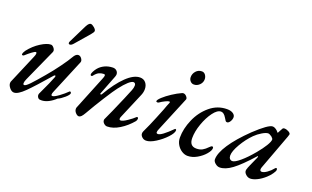

<svg xmlns="http://www.w3.org/2000/svg" viewBox="-77 -1058 2365 1456"><g transform="rotate(20 1105.5 -330.0)"><path d="M32 -45Q32 -50 34 -56L135 -294Q143 -312 143 -322Q143 -332 136 -332Q128 -332 106 -315.5Q84 -299 62 -279Q57 -274 51 -274Q43 -274 43 -280Q43 -293 57 -313Q95 -362 144 -393Q193 -424 225 -424Q236 -424 247.5 -411Q259 -398 259 -385Q259 -382 257 -376Q215 -285 184 -214L139 -114Q129 -92 129 -79Q129 -66 138 -66Q151 -66 181 -97.5Q211 -129 265 -193Q308 -243 350.5 -301.5Q393 -360 409 -389Q427 -421 447 -421Q463 -421 474.5 -404.5Q486 -388 481 -375L364 -94Q358 -81 358 -71Q358 -61 367 -61Q382 -61 417 -86.5Q452 -112 478 -138Q480 -140 481 -140Q485 -140 488.5 -136.5Q492 -133 492 -129Q492 -116 463.5 -91Q435 -66 411 -56Q386 -32 356.5 -17Q327 -2 299 -2Q289 -2 284 -3Q276 -5 270 -14Q264 -23 264 -33Q264 -37 266 -43Q322 -161 337 -203Q338 -206 338 -210Q338 -215 334 -215Q330 -215 325 -210Q221 -90 168.5 -38Q116 14 84 14Q65 14 48.5 -6Q32 -26 32 -45ZM347 -484Q347 -489 351 -497L425 -647Q441 -675 455 -675Q466 -675 483.5 -660.5Q501 -646 501 -634Q501 -624 481 -601L384 -489Q370 -473 358 -473Q347 -473 347 -484Z M568 -31Q568 -39 570 -43L680 -315Q688 -334 688 -342Q688 -352 678 -352Q659 -352 640.5 -344Q622 -336 602 -310Q599 -306 594 -306Q586 -306 585 -314Q584 -323 593 -340Q602 -357 612 -369Q631 -392 660 -406Q689 -420 726 -421Q745 -421 757 -409.5Q769 -398 769 -381Q769 -375 765 -363L704 -206Q703 -205 703 -202Q703 -198 708 -198Q714 -198 716 -203Q776 -306 835.5 -363.5Q895 -421 946 -421Q975 -421 992 -400.5Q1009 -380 1009 -349Q1009 -325 999 -301L913 -98Q906 -84 906 -75Q906 -64 917 -64Q934 -64 969 -88Q1004 -112 1018 -126Q1024 -132 1027 -132Q1030 -132 1033 -129Q1036 -126 1036 -122Q1036 -111 1029 -100Q986 -49 934.5 -17.5Q883 14 836 14Q822 14 809.5 2.5Q797 -9 797 -23Q797 -30 799 -33L835 -112Q897 -253 919 -309Q928 -331 928 -349Q928 -369 911 -371Q880 -371 812 -283Q790 -255 740.5 -177Q691 -99 650 -27Q638 -6 628 4.5Q618 15 607 15Q595 15 581.5 0.5Q568 -14 568 -31Z M1103 -27Q1103 -36 1107 -45Q1138 -110 1164.5 -176Q1191 -242 1196 -254Q1209 -291 1220 -316L1221 -320Q1221 -326 1215 -326Q1206 -326 1183.5 -315Q1161 -304 1143 -291Q1137 -288 1133 -288Q1122 -288 1122 -295Q1122 -306 1147.5 -329.5Q1173 -353 1211 -378Q1249 -403 1285 -419Q1291 -421 1294 -421Q1309 -421 1321 -407Q1333 -393 1329 -383L1211 -98Q1205 -85 1205 -74Q1205 -64 1218 -64Q1246 -64 1325 -143Q1328 -146 1329 -146Q1333 -146 1335.5 -143.5Q1338 -141 1338 -137Q1338 -115 1304 -78.5Q1270 -42 1225.5 -14Q1181 14 1150 14Q1131 14 1117 1Q1103 -12 1103 -27ZM1304 -555Q1304 -583 1323 -604Q1342 -625 1370 -625Q1388 -625 1399 -609.5Q1410 -594 1410 -575Q1410 -549 1390.5 -529.5Q1371 -510 1345 -510Q1328 -510 1316 -523.5Q1304 -537 1304 -555Z M1384 -97Q1384 -168 1417 -244Q1450 -320 1510.5 -370.5Q1571 -421 1648 -421Q1678 -421 1696 -409Q1714 -397 1714 -379Q1714 -361 1703 -344Q1692 -327 1680 -327Q1672 -327 1667.5 -332.5Q1663 -338 1654 -354Q1634 -388 1611 -388Q1581 -388 1549 -345Q1517 -302 1495 -240Q1473 -178 1473 -125Q1473 -60 1529 -60Q1557 -60 1577 -71Q1597 -82 1619 -105Q1630 -117 1638 -117Q1647 -117 1647 -105Q1647 -86 1622.5 -57Q1598 -28 1560.5 -6.5Q1523 15 1485 15Q1461 15 1437.5 0Q1414 -15 1399 -40.5Q1384 -66 1384 -97Z M1690 -32Q1690 -82 1738.5 -155.5Q1787 -229 1879 -318Q1983 -416 2017 -416Q2035 -416 2056 -397L2067 -384Q2071 -384 2073 -391Q2091 -422 2090 -422Q2094 -432 2106 -432Q2123 -432 2140 -422.5Q2157 -413 2157 -403Q2157 -400 2151 -383L2044 -95Q2041 -86 2041 -79Q2041 -64 2056 -64Q2072 -64 2097 -81.5Q2122 -99 2142 -124Q2147 -129 2150 -129Q2158 -129 2158 -116Q2158 -106 2142.5 -84Q2127 -62 2107 -44Q2076 -16 2045 -1Q2014 14 1991 14Q1972 14 1955.5 -0.5Q1939 -15 1939 -31Q1939 -41 1945 -54Q1941 -47 1956.5 -83Q1972 -119 1987 -151Q1991 -159 1990 -164Q1989 -169 1984 -163Q1897 -66 1843 -26Q1789 14 1744 14Q1725 14 1707.5 -1Q1690 -16 1690 -32ZM1970 -193Q2005 -235 2026 -269.5Q2047 -304 2047 -321Q2047 -329 2032 -342Q2013 -355 2003 -355Q1986 -355 1955.5 -337Q1925 -319 1901 -295Q1857 -251 1823 -192.5Q1789 -134 1789 -99Q1789 -83 1797 -73.5Q1805 -64 1818 -64Q1838 -64 1879.5 -99Q1921 -134 1970 -193Z"/></g></svg>

Font: EB Garamond Medium
Style: Italic
Weight: 500
Italic angle: -17.2°
Designer: Georg Duffner and Octavio Pardo
Foundry: Georg Duffner
Version: Version 1.000